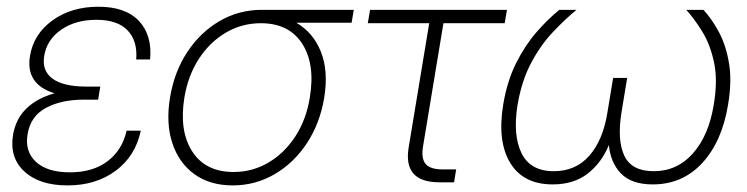

<svg xmlns="http://www.w3.org/2000/svg" viewBox="-20 -545 2234 574"><path d="M182.1 9.3Q98.1 9.3 53 -32.2Q7.8 -73.7 19 -142.1Q27.3 -190.4 59.6 -221.2Q91.8 -252 143.1 -266.1Q55.2 -293 69.8 -378.4Q80.6 -443.4 137 -484.1Q193.4 -524.9 274.4 -524.9Q355.5 -524.9 395.5 -482.2Q435.5 -439.5 428.7 -367.2H387.2Q391.6 -422.9 361.3 -454.3Q331.1 -485.8 268.1 -485.8Q205.6 -485.8 162.8 -456.1Q120.1 -426.3 112.3 -378.4Q104.5 -334 136.7 -310.1Q168.9 -286.1 239.3 -286.1H279.8L278.3 -277.3L273.4 -247.1H230.5Q163.1 -247.1 117.2 -222.4Q71.3 -197.8 62.5 -144Q53.7 -92.3 87.6 -61Q121.6 -29.8 189 -29.8Q257.8 -29.8 301.8 -63.2Q345.7 -96.7 358.4 -154.3H400.9Q384.8 -78.1 325.7 -34.4Q266.6 9.3 182.1 9.3Z M675.8 9.3Q607.4 9.3 561 -24.4Q514.6 -58.1 495.1 -117.4Q475.6 -176.8 488.3 -253.4Q501 -330.6 540 -389.6Q579.1 -448.7 636.7 -482.2Q694.3 -515.6 762.7 -515.6H1037.6L1031.2 -477.1H865.7Q916 -448.2 939.2 -390.6Q962.4 -333 949.2 -252.4Q936.5 -176.3 897.7 -117.2Q858.9 -58.1 801.3 -24.4Q743.7 9.3 675.8 9.3ZM759.8 -475.6Q703.6 -475.6 655.8 -447.8Q607.9 -419.9 575.2 -370.1Q542.5 -320.3 531.2 -253.4Q515.1 -153.8 554.7 -92.3Q594.2 -30.8 678.7 -30.8Q734.4 -30.8 782.2 -58.8Q830.1 -86.9 862.8 -137Q895.5 -187 906.2 -253.4Q922.9 -353.5 883.3 -414.6Q843.8 -475.6 759.8 -475.6Z M1293.5 0Q1184.6 0 1201.7 -104L1263.2 -475.6H1079.6L1086.4 -515.6H1495.6L1488.8 -475.6H1305.7L1244.6 -106.9Q1238.8 -71.3 1252.4 -54.9Q1266.1 -38.6 1302.7 -38.6H1343.8L1337.4 0Z M1632.3 6.3Q1544.4 6.3 1505.4 -57.9Q1466.3 -122.1 1484.4 -232.4Q1496.1 -302.7 1522.9 -356.2Q1549.8 -409.7 1584.2 -449.2Q1618.7 -488.8 1652.3 -515.6H1703.6Q1668.9 -487.3 1632.6 -448.7Q1596.2 -410.2 1567.9 -356.9Q1539.6 -303.7 1527.3 -231.9Q1512.7 -141.1 1539.1 -87.2Q1565.4 -33.2 1635.7 -33.2Q1701.2 -33.2 1741.9 -79.6Q1782.7 -126 1795.9 -208.5L1813 -312H1855L1837.9 -208.5Q1824.7 -126 1846.4 -79.6Q1868.2 -33.2 1934.1 -33.2Q2004.9 -33.2 2052 -86.9Q2099.1 -140.6 2113.8 -231.9Q2126 -303.7 2115 -356.9Q2104 -410.2 2080.6 -448.7Q2057.1 -487.3 2031.7 -515.6H2083Q2107.9 -488.8 2129.2 -449.2Q2150.4 -409.7 2159.4 -356.2Q2168.5 -302.7 2156.7 -232.4Q2138.7 -122.1 2079.6 -57.9Q2020.5 6.3 1931.6 6.3Q1868.2 6.3 1836.7 -26.1Q1805.2 -58.6 1800.3 -111.3Q1778.3 -58.1 1736.8 -25.9Q1695.3 6.3 1632.3 6.3Z"/></svg>

Font: Inter Display ExtraLight
Style: Italic
Weight: 200
Italic angle: -9.39999°
Designer: Rasmus Andersson
Foundry: rsms
Version: Version 4.000;git-a52131595